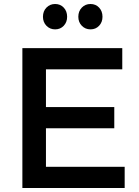

<svg xmlns="http://www.w3.org/2000/svg" viewBox="-20 -941 696 961"><path d="M316 -857Q316 -830 299 -812Q282 -794 256 -794Q230 -794 212.5 -812Q195 -830 195 -857Q195 -885 212.5 -903Q230 -921 256 -921Q282 -921 299 -903Q316 -885 316 -857ZM493 -857Q493 -830 476 -812Q459 -794 433 -794Q407 -794 389.5 -812Q372 -830 372 -857Q372 -885 389.5 -903Q407 -921 433 -921Q459 -921 476 -903Q493 -885 493 -857ZM210 -594V-405H552V-299H210V-106H604V0H92V-700H592V-594Z"/></svg>

Font: Sapa
Style: Regular
Weight: 400
Version: Version 1.20 June 8, 2016